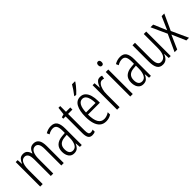

<svg xmlns="http://www.w3.org/2000/svg" viewBox="183 -1851 2947 2947"><g transform="rotate(-45 1656.5 -377.5)"><path d="M461 -542Q519 -542 549 -499.5Q579 -457 579 -367V0H526V-359Q526 -432 505 -463Q484 -494 449 -494Q401 -494 376 -447.5Q351 -401 351 -319V0H298V-352Q298 -433 277 -463.5Q256 -494 222 -494Q184 -494 162 -468.5Q140 -443 131 -401Q122 -359 122 -309V0H68V-532H110L116 -446H120Q133 -484 159.5 -513Q186 -542 234 -542Q282 -542 307 -513.5Q332 -485 339 -446H344Q360 -491 387 -516.5Q414 -542 461 -542Z M840 -542Q909 -542 939.5 -497.5Q970 -453 970 -360V0H929L922 -84H920Q905 -44 877.5 -17Q850 10 801 10Q759 10 732.5 -11Q706 -32 693.5 -66Q681 -100 681 -140Q681 -219 726.5 -261Q772 -303 856 -310L917 -315V-358Q917 -433 897.5 -464.5Q878 -496 834 -496Q813 -496 788.5 -489Q764 -482 736 -465L718 -507Q775 -542 840 -542ZM862 -269Q736 -257 736 -141Q736 -88 756.5 -61Q777 -34 815 -34Q867 -34 892.5 -83.5Q918 -133 918 -216V-274Z M1208 -38Q1220 -38 1232.5 -41Q1245 -44 1255 -49V-3Q1242 3 1227 6.5Q1212 10 1194 10Q1145 10 1125 -23.5Q1105 -57 1105 -123V-486H1055V-517L1106 -532L1121 -657H1159V-532H1253V-486H1159V-126Q1159 -81 1168.5 -59.5Q1178 -38 1208 -38Z M1475 -542Q1529 -542 1562 -509Q1595 -476 1610.5 -422Q1626 -368 1626 -305V-263H1368Q1369 -37 1498 -37Q1554 -37 1608 -74V-23Q1583 -7 1554.5 1.5Q1526 10 1494 10Q1431 10 1391.5 -24.5Q1352 -59 1333.5 -121Q1315 -183 1315 -265Q1315 -395 1355 -468.5Q1395 -542 1475 -542ZM1475 -496Q1428 -496 1400.5 -449.5Q1373 -403 1369 -307H1576Q1576 -358 1566 -401Q1556 -444 1533.5 -470Q1511 -496 1475 -496ZM1587 -757Q1572 -734 1549 -705.5Q1526 -677 1501 -650.5Q1476 -624 1456 -606H1423V-618Q1454 -658 1478 -693Q1502 -728 1523 -765H1587Z M1898 -541Q1908 -541 1920 -539Q1932 -537 1943 -532L1933 -478Q1926 -481 1915.5 -483.5Q1905 -486 1895 -486Q1862 -486 1838.5 -456Q1815 -426 1802.5 -378.5Q1790 -331 1791 -279V0H1737V-532H1779L1787 -427H1790Q1800 -456 1814 -482Q1828 -508 1848.5 -524.5Q1869 -541 1898 -541Z M2051 -732Q2070 -732 2078.5 -719Q2087 -706 2087 -686Q2087 -640 2051 -640Q2033 -640 2023.5 -652.5Q2014 -665 2014 -686Q2014 -706 2023 -719Q2032 -732 2051 -732ZM2077 -532V0H2023V-532Z M2341 -542Q2410 -542 2440.5 -497.5Q2471 -453 2471 -360V0H2430L2423 -84H2421Q2406 -44 2378.5 -17Q2351 10 2302 10Q2260 10 2233.5 -11Q2207 -32 2194.5 -66Q2182 -100 2182 -140Q2182 -219 2227.5 -261Q2273 -303 2357 -310L2418 -315V-358Q2418 -433 2398.5 -464.5Q2379 -496 2335 -496Q2314 -496 2289.5 -489Q2265 -482 2237 -465L2219 -507Q2276 -542 2341 -542ZM2363 -269Q2237 -257 2237 -141Q2237 -88 2257.5 -61Q2278 -34 2316 -34Q2368 -34 2393.5 -83.5Q2419 -133 2419 -216V-274Z M2901 -532V0H2859L2854 -92H2850Q2836 -50 2806.5 -20Q2777 10 2726 10Q2660 10 2631.5 -37.5Q2603 -85 2603 -173V-532H2657V-185Q2657 -109 2676.5 -74Q2696 -39 2735 -39Q2791 -39 2819.5 -88Q2848 -137 2848 -240V-532Z M3111 -275 2994 -532H3052L3143 -319L3236 -532H3293L3174 -272L3298 0H3240L3142 -227L3042 0H2985Z"/></g></svg>

Font: Noto Sans Malayalam ExtraCondensed Light
Style: Regular
Weight: 300
Width: 2
Designer: Jelle Bosma - Monotype Design Team
Foundry: Monotype Imaging Inc.
Version: Version 2.104; ttfautohint (v1.8.4.7-5d5b)